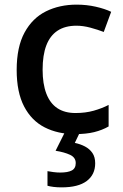

<svg xmlns="http://www.w3.org/2000/svg" viewBox="-20 -569 532 829"><path d="M304 10Q230 10 173 -19Q116 -48 84 -109.5Q52 -171 52 -267Q52 -366 86 -428.5Q120 -491 178.5 -520Q237 -549 311 -549Q354 -549 393.5 -540Q433 -531 460 -518L428 -431Q402 -441 370.5 -449.5Q339 -458 310 -458Q261 -458 228.5 -436.5Q196 -415 180 -373Q164 -331 164 -268Q164 -207 180 -165Q196 -123 227.5 -102Q259 -81 306 -81Q349 -81 384.5 -91Q420 -101 449 -116V-23Q421 -7 386.5 1.5Q352 10 304 10ZM391 136Q391 185 354.5 212.5Q318 240 246 240Q227 240 211 238Q195 236 185 233V170Q195 172 210.5 174Q226 176 240 176Q273 176 290 167Q307 158 307 135Q307 111 282.5 99.5Q258 88 220 82L261 0H326L303 48Q327 53 347 63.5Q367 74 379 91.5Q391 109 391 136Z"/></svg>

Font: Noto Sans Syriac Eastern Medium
Style: Regular
Weight: 500
Designer: Patrick Giasson and the Monotype Design Team
Foundry: Monotype Imaging Inc.
Version: Version 3.001